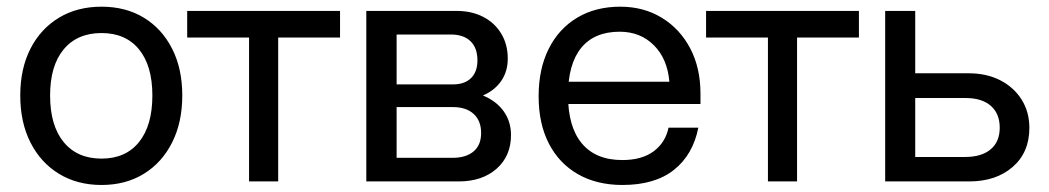

<svg xmlns="http://www.w3.org/2000/svg" viewBox="-20 -532 3077 563"><path d="M39.4 -251.9Q39.4 -173.3 69.3 -114.2Q99.3 -55.1 152.9 -22.4Q206.6 10.4 277.7 10.4Q348.7 10.4 401.9 -22.4Q455 -55.1 484.7 -114.2Q514.5 -173.3 514.5 -252Q514.5 -330.7 484.7 -389.2Q455 -447.7 401.9 -480.1Q348.7 -512.4 277.7 -512.4Q206.6 -512.4 153 -480.1Q99.3 -447.8 69.3 -389.2Q39.4 -330.6 39.4 -251.9ZM426.8 -252Q426.8 -164.1 387.7 -115.5Q348.6 -66.9 277.7 -66.9Q206.4 -66.9 166.6 -115.5Q126.9 -164.1 126.9 -252Q126.9 -339.2 166.6 -387.1Q206.4 -435.1 277.7 -435.1Q348.6 -435.1 387.7 -387.1Q426.8 -339.2 426.8 -252Z M977.1 -500H528.9V-422H710.3V0H795.7V-422H977.1Z M1306.4 -69.2H1143V-218H1307.9Q1347.1 -218 1368.9 -197.9Q1390.8 -177.8 1390.8 -141.9Q1390.8 -106.6 1368.6 -87.9Q1346.4 -69.2 1306.4 -69.2ZM1307.9 -284.5H1143V-430.8H1302.1Q1339.5 -430.8 1359.8 -411Q1380 -391.3 1380 -354.9Q1380 -321.7 1361.3 -303.1Q1342.6 -284.5 1307.9 -284.5ZM1396.1 -252Q1430.9 -267.1 1449.9 -294.9Q1468.9 -322.8 1468.9 -360Q1468.9 -401.9 1449.7 -433.5Q1430.6 -465.1 1396.8 -482.6Q1363 -500 1318.7 -500H1054.1V0H1324.9Q1393.9 0 1436.1 -37.2Q1478.4 -74.5 1478.4 -136Q1478.4 -175.7 1456.9 -205.8Q1435.4 -235.8 1396.1 -252Z M1559.4 -249.8Q1559.4 -169.4 1589.4 -111.1Q1619.4 -52.9 1674.6 -21.3Q1729.9 10.4 1805.2 10.4Q1900.4 10.4 1956.1 -33.8Q2011.9 -78 2027.7 -157.6H1940.3Q1931.3 -114.1 1896.8 -88.4Q1862.3 -62.7 1804.7 -62.7Q1727.1 -62.7 1686.4 -111.2Q1645.6 -159.7 1645.6 -253Q1645.6 -344.1 1684.2 -391.6Q1722.9 -439 1797.1 -439Q1857.6 -439 1897.4 -399.3Q1937.1 -359.5 1942.8 -292.4H1638.4V-227.1H2034V-257.3Q2034 -332.9 2003.9 -390.2Q1973.7 -447.5 1920.6 -479.9Q1867.5 -512.4 1798.9 -512.4Q1726.5 -512.4 1672.6 -480.2Q1618.6 -448 1589 -388.9Q1559.4 -329.9 1559.4 -249.8Z M2498.6 -500H2050.4V-422H2231.8V0H2317.2V-422H2498.6Z M2809.8 -71.7H2663.7V-244.6H2811.2Q2859 -244.6 2885.3 -221.7Q2911.5 -198.8 2911.5 -157.7Q2911.5 -116.4 2884.9 -94.1Q2858.3 -71.7 2809.8 -71.7ZM2820.6 -317.1H2663.7V-500H2575.6V0H2821.9Q2900.6 0 2949.5 -42.5Q2998.4 -85 2998.4 -156.9Q2998.4 -203.9 2975.6 -240.1Q2952.8 -276.2 2912.9 -296.7Q2872.9 -317.1 2820.6 -317.1Z"/></svg>

Font: Overused Grotesk Light
Style: Regular
Weight: 300
Designer: RandomMaerks
Version: Version 0.005